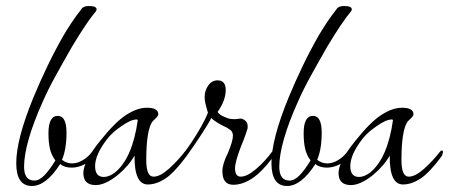

<svg xmlns="http://www.w3.org/2000/svg" viewBox="-20 -609 1492 638"><path d="M86 9Q34 9 34 -67Q34 -146 91 -285Q113 -338 138 -390Q163 -442 191 -491Q201 -508 216 -531Q231 -554 253 -582Q260 -589 275 -589Q301 -589 301 -578Q301 -576 299 -572Q283 -553 263.5 -524Q244 -495 220 -455Q189 -401 164 -355.5Q139 -310 122 -271Q91 -202 75.5 -147.5Q60 -93 60 -55Q60 -9 94 -9Q111 -9 128.5 -27.5Q146 -46 164 -76Q151 -93 146 -114.5Q141 -136 141 -166Q141 -224 172 -224Q201 -224 201 -168Q201 -113 186 -78Q201 -66 220 -66Q237 -66 255.5 -77Q274 -88 287 -106Q289 -108 293 -108Q296 -108 296 -102Q296 -101 294.5 -96Q293 -91 291 -89Q278 -71 258 -61.5Q238 -52 218 -52Q194 -52 180 -64Q133 9 86 9Z M298 6Q257 6 257 -34Q257 -72 312 -140Q362 -203 399 -227Q436 -251 468 -251Q506 -251 506 -229Q506 -224 496 -214.5Q486 -205 485 -203Q466 -172 466 -77Q466 -22 490 -22Q512 -22 541 -48Q570 -74 595 -106Q598 -109 600 -109Q604 -109 604 -104Q604 -102 602.5 -97Q601 -92 599 -89Q558 -34 528.5 -15Q499 4 471 4Q426 4 427 -92Q408 -58 372 -28Q330 6 298 6ZM325 -21Q342 -21 361 -35Q420 -82 438 -211Q435 -211 434 -212Q414 -212 381 -188Q353 -169 336 -147Q296 -95 296 -57Q296 -21 325 -21Z M755 5Q719 5 719 -40Q719 -64 737 -100Q754 -140 754 -158Q754 -171 744.5 -178Q735 -185 721 -191Q711 -196 700 -203Q689 -210 682 -217Q675 -202 651 -165Q627 -128 599 -89Q595 -84 591 -84Q587 -84 587 -91Q587 -98 595 -106Q603 -116 618 -138.5Q633 -161 648 -187.5Q663 -214 671 -234Q666 -251 663 -263Q660 -275 660 -287Q660 -308 672 -325Q684 -342 703 -342Q730 -342 730 -310Q730 -275 703 -237Q707 -231 713 -227Q719 -223 732 -218Q739 -215 745.5 -214Q752 -213 757 -213Q765 -213 770.5 -214Q776 -215 780 -215Q786 -215 794.5 -208.5Q803 -202 803 -189Q803 -182 802 -180Q801 -178 796.5 -163.5Q792 -149 781 -123Q761 -71 761 -50Q761 -22 780 -22Q801 -22 830.5 -47Q860 -72 885 -106Q888 -109 890 -109Q894 -109 894 -102Q894 -95 889 -89Q849 -36 817 -15.5Q785 5 755 5Z M934 9Q882 9 882 -67Q882 -146 939 -285Q961 -338 986 -390Q1011 -442 1039 -491Q1049 -508 1064 -531Q1079 -554 1101 -582Q1108 -589 1123 -589Q1149 -589 1149 -578Q1149 -576 1147 -572Q1131 -553 1111.5 -524Q1092 -495 1068 -455Q1037 -401 1012 -355.5Q987 -310 970 -271Q939 -202 923.5 -147.5Q908 -93 908 -55Q908 -9 942 -9Q959 -9 976.5 -27.5Q994 -46 1012 -76Q999 -93 994 -114.5Q989 -136 989 -166Q989 -224 1020 -224Q1049 -224 1049 -168Q1049 -113 1034 -78Q1049 -66 1068 -66Q1085 -66 1103.5 -77Q1122 -88 1135 -106Q1137 -108 1141 -108Q1144 -108 1144 -102Q1144 -101 1142.5 -96Q1141 -91 1139 -89Q1126 -71 1106 -61.5Q1086 -52 1066 -52Q1042 -52 1028 -64Q981 9 934 9Z M1146 6Q1105 6 1105 -34Q1105 -72 1160 -140Q1210 -203 1247 -227Q1284 -251 1316 -251Q1354 -251 1354 -229Q1354 -224 1344 -214.5Q1334 -205 1333 -203Q1314 -172 1314 -77Q1314 -22 1338 -22Q1360 -22 1389 -48Q1418 -74 1443 -106Q1446 -109 1448 -109Q1452 -109 1452 -104Q1452 -102 1450.5 -97Q1449 -92 1447 -89Q1406 -34 1376.5 -15Q1347 4 1319 4Q1274 4 1275 -92Q1256 -58 1220 -28Q1178 6 1146 6ZM1173 -21Q1190 -21 1209 -35Q1268 -82 1286 -211Q1283 -211 1282 -212Q1262 -212 1229 -188Q1201 -169 1184 -147Q1144 -95 1144 -57Q1144 -21 1173 -21Z"/></svg>

Font: Lavishly Yours
Style: Regular
Weight: 400
Designer: Robert E. Leuschke
Foundry: Robert E. Leuschke
Version: Version 1.010; ttfautohint (v1.8.3)